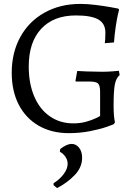

<svg xmlns="http://www.w3.org/2000/svg" viewBox="-20 -669 707 982"><path d="M561 -131Q561 -73 568 -43L562 -34Q562 -33 526.5 -20.5Q491 -8 439.5 2Q388 12 332 12Q244 12 178 -26Q112 -64 76 -133.5Q40 -203 40 -297Q40 -400 84 -480Q128 -560 208 -604.5Q288 -649 391 -649Q428 -649 471 -643.5Q514 -638 545 -632.5Q576 -627 585 -625L589 -619Q587 -613 582 -590Q577 -567 571.5 -530Q566 -493 563 -452L516 -448Q517 -453 518 -467.5Q519 -482 519 -502Q519 -548 483.5 -569Q448 -590 368 -590Q254 -590 190.5 -521.5Q127 -453 127 -329Q127 -242 155 -176Q183 -110 235 -74Q287 -38 355 -38Q391 -38 421 -46.5Q451 -55 471.5 -65Q492 -75 492 -76V-198Q492 -232 481.5 -242Q471 -252 437 -252H368L366 -256L375 -306Q387 -305 426 -303.5Q465 -302 502 -302Q529 -302 555 -304Q581 -306 588 -307L592 -285Q574 -270 567.5 -237.5Q561 -205 561 -131ZM346 67Q369 67 384.5 86.5Q400 106 400 138Q400 187 362 226.5Q324 266 272 293L254 278V268Q285 249 305.5 221.5Q326 194 326 169Q326 150 315 133.5Q304 117 286 107L288 93Q322 67 346 67Z"/></svg>

Font: Sahitya
Style: Regular
Weight: 400
Designer: Juan Pablo del Peral
Foundry: Juan Pablo del Peral (http://www.huertatipografica.com)
Version: Version 1.001;PS 001.000;hotconv 1.0.70;makeotf.lib2.5.58329